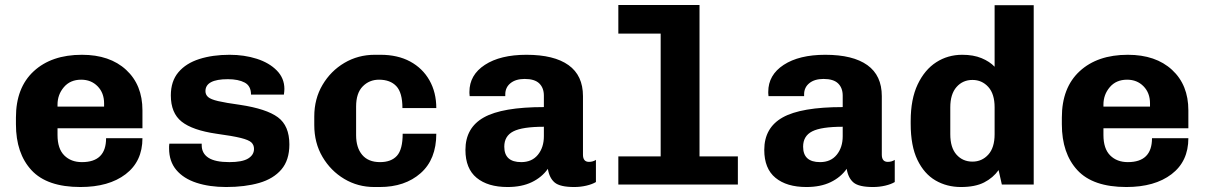

<svg xmlns="http://www.w3.org/2000/svg" viewBox="-20 -741 4840 771"><path d="M303 10Q169 10 106.5 -57.5Q44 -125 44 -242V-269Q44 -389 115.5 -455Q187 -521 309 -521Q421 -521 486.5 -460.5Q552 -400 552 -298V-226H211V-199Q211 -144 238 -117Q265 -90 309 -90Q406 -90 406 -186H552Q552 -93 484.5 -41.5Q417 10 303 10ZM211 -313H398V-326Q398 -368 372 -394.5Q346 -421 306 -421Q262 -421 236.5 -391Q211 -361 211 -321Z M888 10Q821 10 769 -7Q717 -24 688 -58.5Q659 -93 659 -145Q659 -149 659 -153.5Q659 -158 660 -164H790V-158Q790 -125 817 -107.5Q844 -90 901 -90Q953 -90 976.5 -104.5Q1000 -119 1000 -143Q1000 -159 989.5 -169Q979 -179 947 -187Q915 -195 849 -204Q753 -218 709.5 -252.5Q666 -287 666 -358Q666 -415 696.5 -451Q727 -487 780.5 -504Q834 -521 902 -521Q961 -521 1011 -505Q1061 -489 1091.5 -458Q1122 -427 1122 -384Q1122 -379 1121.5 -374Q1121 -369 1120 -361H988Q988 -396 962.5 -409.5Q937 -423 895 -423Q805 -423 805 -375Q805 -361 815.5 -351.5Q826 -342 856 -335Q886 -328 944 -320Q1050 -304 1096 -270Q1142 -236 1142 -161Q1142 -98 1110 -60.5Q1078 -23 1021 -6.5Q964 10 888 10Z M1483 10Q1417 10 1362.5 -22.5Q1308 -55 1275 -111Q1242 -167 1242 -239V-273Q1242 -344 1275 -400Q1308 -456 1363 -488.5Q1418 -521 1485 -521H1508Q1577 -521 1627 -494Q1677 -467 1704.5 -418.5Q1732 -370 1732 -307H1596Q1596 -369 1571.5 -395Q1547 -421 1502 -421Q1463 -421 1436.5 -394Q1410 -367 1410 -313V-198Q1410 -148 1434.5 -119Q1459 -90 1506 -90Q1551 -90 1574 -115.5Q1597 -141 1597 -204H1732Q1732 -101 1669 -45.5Q1606 10 1505 10Z M2018 10Q1939 10 1894 -27Q1849 -64 1849 -139Q1849 -228 1923 -269.5Q1997 -311 2164 -311V-357Q2164 -388 2145.5 -406Q2127 -424 2087 -424Q2051 -424 2030 -407Q2009 -390 2009 -362V-355H1866Q1865 -368 1865 -367Q1865 -366 1865 -372Q1865 -440 1927 -480.5Q1989 -521 2094 -521Q2205 -521 2263 -479.5Q2321 -438 2321 -355V-120Q2321 -91 2345 -91Q2361 -91 2373 -99V-10Q2358 -1 2334.5 4.5Q2311 10 2286 10Q2229 10 2207.5 -8Q2186 -26 2180 -63Q2156 -29 2115.5 -9.5Q2075 10 2018 10ZM2073 -90Q2116 -90 2140 -119.5Q2164 -149 2164 -194V-232Q2078 -232 2041.5 -213.5Q2005 -195 2005 -152Q2005 -90 2073 -90Z M2463 0V-113H2633V-606H2463V-721H2789V-113H2943V0Z M3218 10Q3139 10 3094 -27Q3049 -64 3049 -139Q3049 -228 3123 -269.5Q3197 -311 3364 -311V-357Q3364 -388 3345.5 -406Q3327 -424 3287 -424Q3251 -424 3230 -407Q3209 -390 3209 -362V-355H3066Q3065 -368 3065 -367Q3065 -366 3065 -372Q3065 -440 3127 -480.5Q3189 -521 3294 -521Q3405 -521 3463 -479.5Q3521 -438 3521 -355V-120Q3521 -91 3545 -91Q3561 -91 3573 -99V-10Q3558 -1 3534.5 4.5Q3511 10 3486 10Q3429 10 3407.5 -8Q3386 -26 3380 -63Q3356 -29 3315.5 -9.5Q3275 10 3218 10ZM3273 -90Q3316 -90 3340 -119.5Q3364 -149 3364 -194V-232Q3278 -232 3241.5 -213.5Q3205 -195 3205 -152Q3205 -90 3273 -90Z M3839 10Q3782 10 3736.5 -16.5Q3691 -43 3664 -99Q3637 -155 3637 -244V-255Q3637 -343 3665 -402Q3693 -461 3739.5 -491Q3786 -521 3844 -521Q3889 -521 3921.5 -507.5Q3954 -494 3974 -473V-720H4131V0H4003L3990 -58Q3968 -27 3932 -8.5Q3896 10 3839 10ZM3885 -92Q3923 -92 3948.5 -120Q3974 -148 3974 -202V-310Q3974 -364 3948.5 -392Q3923 -420 3885 -420Q3846 -420 3821 -391.5Q3796 -363 3796 -310V-202Q3796 -148 3821 -120Q3846 -92 3885 -92Z M4503 10Q4369 10 4306.5 -57.5Q4244 -125 4244 -242V-269Q4244 -389 4315.5 -455Q4387 -521 4509 -521Q4621 -521 4686.5 -460.5Q4752 -400 4752 -298V-226H4411V-199Q4411 -144 4438 -117Q4465 -90 4509 -90Q4606 -90 4606 -186H4752Q4752 -93 4684.5 -41.5Q4617 10 4503 10ZM4411 -313H4598V-326Q4598 -368 4572 -394.5Q4546 -421 4506 -421Q4462 -421 4436.5 -391Q4411 -361 4411 -321Z"/></svg>

Font: Chivo Mono
Style: Bold
Weight: 700
Monospace: yes
Designer: Hector Gatti
Foundry: Omnibus-Type
Version: Version 1.008; ttfautohint (v1.8.4.7-5d5b)